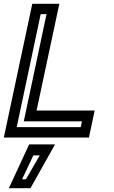

<svg xmlns="http://www.w3.org/2000/svg" viewBox="-32 -720 598 1005"><path d="M-12 0 137 -700H278.5L159.5 -141.5H463.5L433.5 0ZM55.5 -54.5H390.5L397 -85H92.5L211.5 -646H181ZM14.5 265 120.5 36H256L127.5 265ZM83.5 218.5H103.5L176 93.5H142.5Z"/></svg>

Font: Tourney Thin SemiBold
Style: Italic
Weight: 600
Italic angle: -12°
Version: Version 1.015